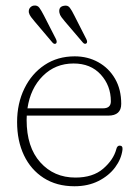

<svg xmlns="http://www.w3.org/2000/svg" viewBox="-20 -654 494 685"><path d="M412.5 -283.5Q412.5 -241.5 366 -241.5H75.5Q75 -234 75 -226Q75 -129 123.8 -74.8Q172.5 -20.5 249 -20.5Q311.5 -20.5 348.2 -52.2Q385 -84 395 -122Q398 -134.5 407 -134.5Q418.5 -134.5 417 -120Q413 -87 390.8 -57Q368.5 -27 331.2 -8.2Q294 10.5 245.5 10.5Q182 10.5 136 -19Q90 -48.5 65.5 -100Q41 -151.5 41 -218.5Q41 -285 67 -338.2Q93 -391.5 139.2 -422.2Q185.5 -453 246.5 -453Q293 -453 330.8 -432Q368.5 -411 390.5 -373Q412.5 -335 412.5 -283.5ZM242.5 -427.5Q177.5 -427.5 133 -383.2Q88.5 -339 78 -267.5H347.5Q375.5 -267.5 375.5 -292.5Q375.5 -348.5 339.5 -388Q303.5 -427.5 242.5 -427.5ZM136.5 -599 180 -514Q184.5 -503.5 180 -499Q173.5 -494.5 166.5 -503L103 -578Q96.5 -585.5 90.8 -593.2Q85 -601 83 -609Q81.5 -619.5 86.8 -626Q92 -632.5 100 -634Q113.5 -636 120.5 -626.2Q127.5 -616.5 136.5 -599ZM245 -599 288 -514.5Q293.5 -503.5 288 -499Q281.5 -495 275 -503L211 -578Q205 -585 199.2 -592.8Q193.5 -600.5 192 -608.5Q188 -630.5 209 -633.5Q222 -636 229.2 -626.2Q236.5 -616.5 245 -599Z"/></svg>

Font: Fraunces 72pt S100 Thin
Style: Regular
Weight: 100
Version: Version 1.000; ttfautohint (v1.8.3)